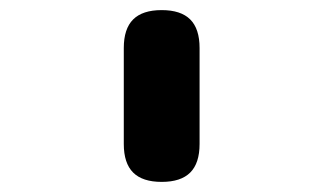

<svg xmlns="http://www.w3.org/2000/svg" viewBox="-20 -780 640 380"><path d="M225 -495V-685Q225 -723 243.5 -741.5Q262 -760 300 -760Q338 -760 356.5 -741.5Q375 -723 375 -685V-495Q375 -457 356.5 -438.5Q338 -420 300 -420Q262 -420 243.5 -438.5Q225 -457 225 -495Z"/></svg>

Font: Maple Mono ExtraBold
Style: Regular
Weight: 800
Monospace: yes
Designer: subframe7536
Version: Version 7.000